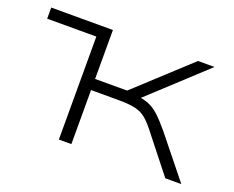

<svg xmlns="http://www.w3.org/2000/svg" viewBox="-86 -635 947 778"><g transform="rotate(20 387.0 -246.0)"><path d="M227 0V-444H15V-492H281V-281H419L648 -492H719L466 -258L446 -276Q486 -274 511.5 -264.5Q537 -255 559.5 -234.5Q582 -214 612 -178L755 0H686L554 -167Q533 -193 515 -207Q497 -221 471 -227Q445 -233 398 -233H281V0Z"/></g></svg>

Font: Nunito Sans 7pt Expanded ExtraLight
Style: Regular
Weight: 250
Width: 7
Designer: Vernon Adams
Foundry: Vernon Adams
Version: Version 3.101;gftools[0.9.27]